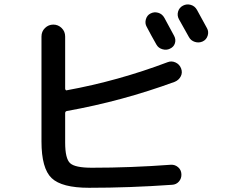

<svg xmlns="http://www.w3.org/2000/svg" viewBox="-20 -848 1040 879"><path d="M668.9 -786.1Q685.5 -794.9 704.1 -789.6Q722.7 -784.2 732.4 -766.6Q747.1 -739.3 777.3 -683.6Q786.1 -667 780.8 -649.9Q775.4 -632.8 757.8 -625Q742.2 -617.2 723.6 -622.6Q705.1 -627.9 696.3 -643.6Q688.5 -657.2 673.3 -684.6Q658.2 -711.9 651.4 -725.6Q642.6 -741.2 647.9 -759.8Q653.3 -778.3 668.9 -786.1ZM881.8 -802.7Q897.5 -774.4 927.7 -718.8Q936.5 -703.1 930.7 -684.6Q924.8 -666 907.7 -658.2Q890.6 -650.4 872.1 -656.2Q853.5 -662.1 844.7 -678.7Q805.7 -749 798.8 -760.7Q790 -777.3 795.4 -795.4Q800.8 -813.5 817.9 -822.3Q835 -831.1 853.5 -825.7Q872.1 -820.3 881.8 -802.7ZM387.7 11.7Q262.7 11.7 216.3 -32.7Q169.9 -77.1 169.9 -200.2V-680.7Q169.9 -704.1 186 -719.7Q202.1 -735.4 224.1 -735.4Q246.1 -735.4 262.2 -719.7Q278.3 -704.1 278.3 -680.7V-442.4Q278.3 -439.5 280.3 -436.5Q282.2 -433.6 285.2 -434.6Q520.5 -477.5 748 -563.5Q765.6 -570.3 783.7 -562Q801.8 -553.7 809.1 -534.7Q816.4 -515.6 807.6 -498.5Q798.8 -481.4 780.3 -473.6Q538.1 -384.8 286.1 -339.8Q278.3 -337.9 278.3 -330.1V-195.3Q278.3 -122.1 300.8 -101.1Q323.2 -80.1 400.4 -80.1Q579.1 -80.1 762.7 -93.8Q781.2 -94.7 795.4 -82.5Q809.6 -70.3 810.5 -50.8Q811.5 -31.2 799.3 -17.1Q787.1 -2.9 767.6 -2Q574.2 11.7 387.7 11.7Z"/></svg>

Font: Rounded Mgen+ 2p medium
Style: Regular
Weight: 500
Designer: [Source Han Sans]
Ryoko NISHIZUKA  (kana & ideographs); Paul D. Hunt (Latin, Greek & Cyrillic); Wenlong ZHANG  (bopomofo
Version: Version 1.059.20150602